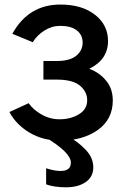

<svg xmlns="http://www.w3.org/2000/svg" viewBox="-20 -588 547 827"><path d="M20.5 -105.5 103.5 -143.6Q123 -115.2 159.2 -94.7Q195.3 -74.2 236.3 -74.2Q284.2 -74.2 319.8 -95.7Q355.5 -117.2 355.5 -156.2Q355.5 -193.4 324.2 -219.2Q293 -245.1 224.6 -245.1H167V-325.2H224.6Q280.3 -325.2 308.1 -347.7Q335.9 -370.1 335.9 -404.3Q335.9 -437.5 311 -457Q286.1 -476.6 239.3 -476.6Q203.1 -476.6 171.4 -456.5Q139.6 -436.5 121.1 -406.2L33.2 -442.4Q102.5 -568.4 240.2 -568.4Q333 -568.4 389.2 -524.4Q445.3 -480.5 445.3 -411.1Q445.3 -332 365.2 -292L366.2 -291Q408.2 -275.4 437 -240.7Q465.8 -206.1 465.8 -155.3Q465.8 -74.2 401.4 -28.3Q336.9 17.6 238.3 17.6Q165 17.6 107.4 -16.6Q49.8 -50.8 20.5 -105.5ZM171.9 1H276.4Q317.4 23.4 349.6 57.6Q381.8 91.8 381.8 132.8Q381.8 173.8 349.1 196.3Q316.4 218.8 263.7 218.8Q213.9 218.8 178.7 206.1V136.7Q213.9 148.4 241.2 148.4Q285.2 148.4 285.2 112.3Q285.2 68.4 171.9 1Z"/></svg>

Font: Gothic A1 SemiBold
Style: Regular
Weight: 600
Version: Version 2.50